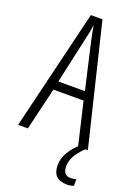

<svg xmlns="http://www.w3.org/2000/svg" viewBox="-173 -782 760 1071"><g transform="rotate(20 207.0 -247.0)"><path d="M356 0 297 -252H118L58 0H0L172 -714H241L414 0ZM224 -574Q218 -600 214 -622Q210 -644 206 -667Q200 -624 188 -574L128 -304H286ZM331 126Q331 179 376 179Q386 179 395 177.5Q404 176 409 174V213Q392 220 368 220Q284 220 284 135Q284 96 306 58.5Q328 21 366 -11L399 0Q363 35 347 64.5Q331 94 331 126Z"/></g></svg>

Font: Noto Sans Gurmukhi ExtraCondensed Light
Style: Regular
Weight: 300
Width: 2
Designer: Jelle Bosma - Monotype Design Team
Foundry: Monotype Imaging Inc.
Version: Version 2.004; ttfautohint (v1.8.4.7-5d5b)